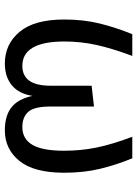

<svg xmlns="http://www.w3.org/2000/svg" viewBox="96 -676 579 812"><g transform="rotate(-90 386.0 -269.5)"><path d="M62 -288Q62 -416 112 -477.5Q162 -539 241 -539Q303 -539 338.5 -511Q374 -483 387 -422Q396 -480 432 -509.5Q468 -539 524 -539Q606 -539 658 -476.5Q710 -414 710 -288Q710 -206 693 -137.5Q676 -69 648 0H556Q588 -86 602.5 -152Q617 -218 617 -287Q617 -465 514 -465Q430 -465 430 -346V-172L342 -162V-346Q342 -415 319.5 -440Q297 -465 255 -465Q205 -465 180 -422.5Q155 -380 155 -289Q155 -217 168.5 -151Q182 -85 214 0H123Q95 -68 78.5 -136.5Q62 -205 62 -288Z"/></g></svg>

Font: FiraGO
Style: Regular
Weight: 400
Designer: bBox Type
Foundry: bBox Type GmbH
Version: Version 1.001;April 20, 2020;FontCreator 12.0.0.2555 64-bit